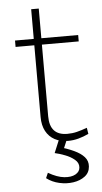

<svg xmlns="http://www.w3.org/2000/svg" viewBox="-56 -644 470 883"><g transform="rotate(-5 178.5 -202.0)"><path d="M239 10Q204 10 177.8 -4Q151.5 -18 137 -45Q122.5 -72 122.5 -110.5V-608H157.5V-110.5Q157.5 -22.5 238.5 -22.5Q262 -22.5 283 -27.8Q304 -33 330 -42.5L334.5 -14Q311.5 -3 287.5 3.5Q263.5 10 239 10ZM36 -441.5V-471H327.5V-441.5ZM123 172 133.5 148Q174 171.5 206.8 174.8Q239.5 178 259.2 166.8Q279 155.5 280 136Q281.5 115 263.2 99.8Q245 84.5 219.2 74.8Q193.5 65 172.5 60.5L204.5 -16.5L241.5 -15.5L210 59L189.5 32.5Q231 44.5 262 58.8Q293 73 309.5 91.5Q326 110 324 135.5Q322 164 300.2 180.5Q278.5 197 246.8 201.8Q215 206.5 181.8 199Q148.5 191.5 123 172Z"/></g></svg>

Font: Karla ExtraLight
Style: Regular
Weight: 250
Designer: Jonathan Pinhorn
Version: Version 2.004;gftools[0.9.33]